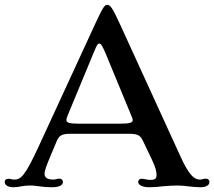

<svg xmlns="http://www.w3.org/2000/svg" viewBox="-33 -787 900 807"><path d="M24.4 0C36.6 0 43.9 -1.5 56.6 -3.9C68.4 -5.9 80.6 -7.3 92.8 -7.3C109.4 -7.3 120.6 -5.4 136.2 -3.4C152.3 -1 168 0 185.1 0C215.8 0 231.4 -8.3 231.4 -22C231.4 -31.2 225.1 -36.1 215.8 -36.1C210.4 -36.1 207.5 -35.2 204.1 -34.2C200.7 -33.2 197.3 -32.2 191.9 -32.2C164.6 -32.2 154.3 -41.5 154.3 -56.6C154.3 -71.8 165 -97.2 181.2 -136.2L205.1 -192.9C214.4 -214.8 223.6 -224.6 260.3 -224.6H512.7C548.3 -224.6 558.1 -215.3 567.4 -195.8L605 -117.2C621.1 -83 625 -66.9 625 -50.8C625 -35.2 616.7 -30.8 598.1 -30.8C584.5 -30.8 574.2 -35.6 563.5 -35.6C551.3 -35.6 547.9 -28.8 547.9 -22C547.9 -12.2 560.5 0 593.8 0C616.2 0 628.9 -1.5 650.9 -3.9C672.4 -5.9 694.8 -7.3 713.4 -7.3C730.5 -7.3 745.6 -5.4 761.7 -3.4C776.4 -2 793 0 808.1 0C835 0 847.2 -9.3 847.2 -22C847.2 -30.3 842.3 -36.1 831.1 -36.1C827.6 -36.1 824.2 -35.2 819.8 -34.2C815.9 -33.2 813 -32.2 807.1 -32.2C782.7 -32.2 760.7 -52.2 725.6 -129.4L471.2 -685.5C440.4 -753.4 430.2 -766.6 418.5 -766.6C407.2 -766.6 400.9 -759.8 368.2 -689L130.4 -173.3C71.3 -44.4 53.7 -32.2 26.9 -32.2C22 -32.2 17.6 -33.2 13.2 -34.2C9.8 -35.2 6.3 -35.6 2.9 -35.6C-8.3 -35.6 -13.2 -30.3 -13.2 -22C-13.2 -10.3 -1.5 0 24.4 0ZM246.1 -282.2C246.1 -287.6 249.5 -296.9 252.4 -304.2L364.3 -574.2C374 -598.1 378.9 -604 384.3 -604C391.6 -604 398.9 -591.8 413.1 -557.1L510.7 -320.8C520 -298.8 524.9 -287.6 524.9 -282.2C524.9 -271.5 513.2 -267.1 468.8 -267.1H301.3C257.8 -267.1 246.1 -271.5 246.1 -282.2Z"/></svg>

Font: Stoke
Style: Light
Weight: 300
Designer: Nicole Fally
Foundry: Nicole Fally
Version: Version 1.001